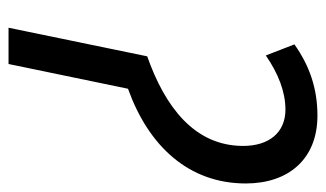

<svg xmlns="http://www.w3.org/2000/svg" viewBox="-177 -587 764 450"><g transform="rotate(90 205.0 -362.0)"><path d="M45 0H130L188 -280C322 -328 410 -422 410 -556C410 -656 353 -724 251 -724C185 -724 132 -704 84 -670L110 -603C152 -632 195 -649 237 -649C291 -649 322 -610 322 -550C322 -436 231 -367 112 -325Z"/></g></svg>

Font: Noto Sans Display SemiCondensed
Style: Italic
Weight: 400
Width: 4
Italic angle: -12°
Designer: Monotype Design Team
Foundry: Monotype Imaging Inc.
Version: Version 1.900